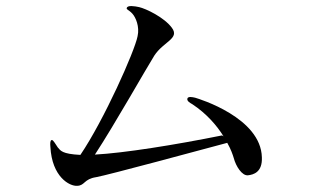

<svg xmlns="http://www.w3.org/2000/svg" viewBox="-20 -691 1040 621"><path d="M240 -190C180 -193 176 -204 167 -214C161 -222 152 -240 147 -238C142 -237 142 -226 143 -216C148 -119 205 -88 230 -90C255 -91 251 -112 291 -118C326 -124 633 -207 715 -229C727 -208 733 -190 736 -180C743 -153 763 -122 782 -124C800 -126 829 -134 827 -182C824 -310 625 -371 611 -375C602 -377 588 -380 586 -372C584 -364 595 -358 602 -354C649 -323 682 -284 703 -250L698 -253C544 -222 381 -196 287 -191C350 -287 455 -473 479 -511C509 -557 562 -566 536 -601C511 -635 452 -663 430 -668C416 -671 392 -675 390 -665C388 -660 397 -659 408 -647C419 -635 432 -605 425 -574C416 -526 316 -302 240 -190Z"/></svg>

Font: Shippori Mincho
Style: Regular
Weight: 400
Designer: Bonji Tadano  Ryoko NISHIZUKA  (kana & ideographs); Frank Grießhammer (Latin, Greek & Cyrillic); Wenlong ZHANG  (bopomof
Foundry: Adobe Systems Incorporated
Version: Version 1.003;PS 1.001;hotconv 16.6.54;makeotf.lib2.5.65590